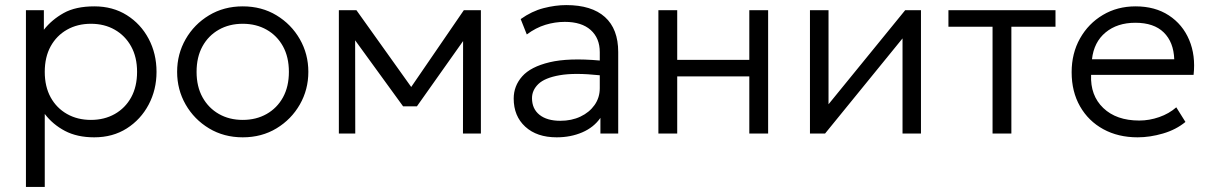

<svg xmlns="http://www.w3.org/2000/svg" viewBox="-20 -525 4754 755"><path d="M82 210V-485H152.5V-408Q183.5 -447.5 230.5 -473.8Q277.5 -500 351 -500Q423.5 -500 478.5 -465.5Q533.5 -431 564.5 -372.5Q595.5 -314 595.5 -242.5Q595.5 -172 564.5 -113.5Q533.5 -55 478.5 -20Q423.5 15 350.5 15Q283.5 15 235.5 -10.2Q187.5 -35.5 156 -77V210ZM337.5 -53.5Q390.5 -53.5 431.5 -76.8Q472.5 -100 495.8 -142.2Q519 -184.5 519 -242.5Q519 -300.5 495.5 -342.8Q472 -385 431.2 -408.2Q390.5 -431.5 337.5 -431.5Q284.5 -431.5 243.5 -408.2Q202.5 -385 179.2 -342.8Q156 -300.5 156 -242.5Q156 -184.5 179.2 -142.2Q202.5 -100 243.5 -76.8Q284.5 -53.5 337.5 -53.5Z M934.5 15Q860.5 15 802 -20.2Q743.5 -55.5 710 -114Q676.5 -172.5 676.5 -242.5Q676.5 -312.5 710 -371Q743.5 -429.5 802 -464.8Q860.5 -500 934.5 -500Q1009 -500 1067.2 -464.8Q1125.5 -429.5 1159 -371Q1192.5 -312.5 1192.5 -242.5Q1192.5 -172.5 1159 -114Q1125.5 -55.5 1067.2 -20.2Q1009 15 934.5 15ZM934.5 -53.5Q987.5 -53.5 1028.5 -76.8Q1069.5 -100 1092.8 -142.2Q1116 -184.5 1116 -242.5Q1116 -300.5 1092.8 -342.8Q1069.5 -385 1028.5 -408.2Q987.5 -431.5 934.5 -431.5Q881.5 -431.5 840.5 -408.2Q799.5 -385 776.2 -342.8Q753 -300.5 753 -242.5Q753 -184.5 776.5 -142.2Q800 -100 840.8 -76.8Q881.5 -53.5 934.5 -53.5Z M1312.5 0V-485H1381.5L1597 -183L1804 -485H1871V0H1800.5L1801 -363.5L1619.5 -107H1565L1376.5 -366.5L1377 0Z M2169 15Q2091 15 2045.5 -26.8Q2000 -68.5 2000 -137.5Q2000 -187 2033.5 -224.8Q2067 -262.5 2141.2 -280.2Q2215.5 -298 2338.5 -287V-320Q2338.5 -375 2302.8 -407Q2267 -439 2201 -439Q2162.5 -439 2124.8 -427.5Q2087 -416 2051.5 -389.5L2027.5 -450Q2071 -481 2117.5 -493Q2164 -505 2206.5 -505Q2306.5 -505 2358.8 -458Q2411 -411 2411 -320.5V0H2341V-61.5Q2315 -24 2269.5 -4.5Q2224 15 2169 15ZM2072 -139Q2072 -97 2101.5 -73.5Q2131 -50 2183.5 -50Q2227.5 -50 2262.5 -66.5Q2297.5 -83 2318 -112Q2338.5 -141 2338.5 -178.5V-229Q2239.5 -239.5 2181 -229.2Q2122.5 -219 2097.2 -194.8Q2072 -170.5 2072 -139Z M2569 0V-485H2643V-289.5H2926.5V-485H3000.5V0H2926.5V-224.5H2643V0Z M3165 0V-485H3238V-115L3539.5 -485H3601.5V0H3529V-374L3224.5 0Z M3883 0V-420H3709.5V-485H4130.5V-420H3957V0Z M4453.5 15Q4377 15 4318.5 -17Q4260 -49 4227 -106.8Q4194 -164.5 4194 -241Q4194 -315.5 4227 -374Q4260 -432.5 4316.8 -466.2Q4373.5 -500 4445.5 -500Q4522 -500 4576.2 -464.5Q4630.5 -429 4656.2 -368Q4682 -307 4673.5 -230.5H4270.5Q4267 -149.5 4318.5 -100.2Q4370 -51 4460 -51Q4499.5 -51 4538.2 -64.5Q4577 -78 4605.5 -103L4641.5 -45.5Q4604.5 -15 4553.2 0Q4502 15 4453.5 15ZM4274 -292H4597.5Q4595 -359.5 4556.2 -397.5Q4517.5 -435.5 4444.5 -435.5Q4373.5 -435.5 4327.5 -397.5Q4281.5 -359.5 4274 -292Z"/></svg>

Font: Geologica ExtraLight
Style: Regular
Weight: 200
Designer: Sindre Bremnes, Frode Helland
Foundry: Monokrom Skriftforlag AS
Version: Version 1.010; ttfautohint (v1.8.4.7-5d5b);gftools[0.9.28]